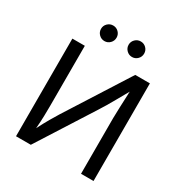

<svg xmlns="http://www.w3.org/2000/svg" viewBox="-210 -1086 1173 1239"><g transform="rotate(30 376.5 -466.5)"><path d="M665.5 0H572.3V-415Q572.3 -441.4 574.5 -493.9Q576.7 -546.4 579.6 -616.2Q551.3 -565.9 531.2 -530.3Q511.2 -494.6 494.9 -467.3Q478.5 -439.9 461.9 -414.1L198.2 0H87.9V-727.5H180.7V-281.2Q180.7 -252 179.7 -207.3Q178.7 -162.6 174.3 -109.9Q199.2 -159.2 222.4 -199Q245.6 -238.8 260.3 -262.2L556.2 -727.5H665.5ZM274.4 -816.9Q250.5 -816.9 233.4 -834Q216.3 -851.1 216.3 -875Q216.3 -898.9 233.4 -915.8Q250.5 -932.6 274.4 -932.6Q298.3 -932.6 315.2 -915.8Q332 -898.9 332 -875Q332 -851.1 315.2 -834Q298.3 -816.9 274.4 -816.9ZM480 -816.9Q456.1 -816.9 439 -834Q421.9 -851.1 421.9 -875Q421.9 -898.9 439 -915.8Q456.1 -932.6 480 -932.6Q503.9 -932.6 520.8 -915.8Q537.6 -898.9 537.6 -875Q537.6 -851.1 520.8 -834Q503.9 -816.9 480 -816.9Z"/></g></svg>

Font: Inter
Style: Regular
Weight: 400
Designer: Rasmus Andersson
Foundry: rsms
Version: Version 4.001;git-9221beed3